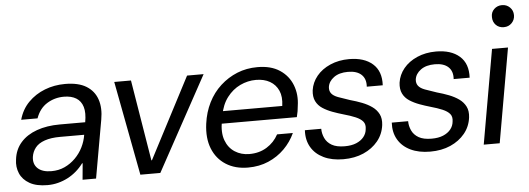

<svg xmlns="http://www.w3.org/2000/svg" viewBox="-48 -857 2774 1006"><g transform="rotate(-5 1338.5 -354.0)"><path d="M165 12Q107 12 71 -8.5Q35 -29 20.5 -63Q6 -97 12 -136Q18 -188 50 -224.5Q82 -261 135 -280Q188 -299 256 -299H390Q399 -348 389.5 -379.5Q380 -411 354.5 -426.5Q329 -442 290 -442Q241 -442 201 -417Q161 -392 143 -341H57Q72 -395 108.5 -432Q145 -469 195 -488.5Q245 -508 302 -508Q372 -508 413.5 -482.5Q455 -457 470.5 -411.5Q486 -366 475 -305L421 0H350L358 -86H355Q338 -63 317 -45Q296 -27 272 -14.5Q248 -2 221 5Q194 12 165 12ZM192 -59Q230 -59 261.5 -73.5Q293 -88 318 -113Q343 -138 358.5 -169.5Q374 -201 379 -234H252Q204 -234 171 -222.5Q138 -211 121.5 -190Q105 -169 101 -142Q96 -104 120 -81.5Q144 -59 192 -59Z M654 0 560 -496H648L718 -70H721L943 -496H1030L759 0Z M1220 12Q1152 12 1103.5 -19Q1055 -50 1033 -105.5Q1011 -161 1021 -236Q1029 -296 1054 -346Q1079 -396 1118.5 -432Q1158 -468 1207 -488Q1256 -508 1314 -508Q1385 -508 1431 -477.5Q1477 -447 1496.5 -396.5Q1516 -346 1507 -287Q1506 -274 1503.5 -259Q1501 -244 1497 -229H1083L1094 -294H1426Q1433 -342 1418.5 -374.5Q1404 -407 1373.5 -424.5Q1343 -442 1300 -442Q1257 -442 1217 -423Q1177 -404 1148 -366Q1119 -328 1109 -271L1104 -243Q1093 -183 1108 -142Q1123 -101 1156.5 -79.5Q1190 -58 1233 -58Q1285 -58 1324.5 -82.5Q1364 -107 1386 -148H1469Q1448 -102 1412 -66Q1376 -30 1327.5 -9Q1279 12 1220 12Z M1721 12Q1661 12 1617.5 -9Q1574 -30 1552 -68Q1530 -106 1533 -157H1619Q1619 -132 1630 -108Q1641 -84 1666 -69.5Q1691 -55 1734 -55Q1770 -55 1795 -65.5Q1820 -76 1834.5 -94Q1849 -112 1851 -135Q1855 -160 1842.5 -175Q1830 -190 1804 -201Q1778 -212 1742 -222Q1714 -230 1685.5 -240.5Q1657 -251 1634 -266Q1611 -281 1599.5 -304.5Q1588 -328 1592 -362Q1598 -403 1625 -436Q1652 -469 1696.5 -488.5Q1741 -508 1796 -508Q1875 -508 1919.5 -469Q1964 -430 1960 -356H1876Q1879 -397 1855 -419.5Q1831 -442 1784 -442Q1738 -442 1710 -421.5Q1682 -401 1678 -371Q1676 -351 1686.5 -337.5Q1697 -324 1721 -315Q1745 -306 1782 -294Q1815 -285 1844.5 -273.5Q1874 -262 1896.5 -246Q1919 -230 1931 -206.5Q1943 -183 1939 -149Q1933 -101 1903.5 -65Q1874 -29 1827.5 -8.5Q1781 12 1721 12Z M2178 12Q2118 12 2074.5 -9Q2031 -30 2009 -68Q1987 -106 1990 -157H2076Q2076 -132 2087 -108Q2098 -84 2123 -69.5Q2148 -55 2191 -55Q2227 -55 2252 -65.5Q2277 -76 2291.5 -94Q2306 -112 2308 -135Q2312 -160 2299.5 -175Q2287 -190 2261 -201Q2235 -212 2199 -222Q2171 -230 2142.5 -240.5Q2114 -251 2091 -266Q2068 -281 2056.5 -304.5Q2045 -328 2049 -362Q2055 -403 2082 -436Q2109 -469 2153.5 -488.5Q2198 -508 2253 -508Q2332 -508 2376.5 -469Q2421 -430 2417 -356H2333Q2336 -397 2312 -419.5Q2288 -442 2241 -442Q2195 -442 2167 -421.5Q2139 -401 2135 -371Q2133 -351 2143.5 -337.5Q2154 -324 2178 -315Q2202 -306 2239 -294Q2272 -285 2301.5 -273.5Q2331 -262 2353.5 -246Q2376 -230 2388 -206.5Q2400 -183 2396 -149Q2390 -101 2360.5 -65Q2331 -29 2284.5 -8.5Q2238 12 2178 12Z M2460 0 2547 -496H2631L2544 0ZM2619 -604Q2593 -604 2577 -620.5Q2561 -637 2561 -662Q2560 -687 2577 -703.5Q2594 -720 2619 -720Q2643 -720 2660 -703.5Q2677 -687 2677 -662Q2677 -638 2660.5 -621Q2644 -604 2619 -604Z"/></g></svg>

Font: DM Sans 36pt
Style: Italic
Weight: 400
Italic angle: -10°
Designer: Colophon Foundry, Jonny Pinhorn
Foundry: Colophon Foundry
Version: Version 4.004;gftools[0.9.30]